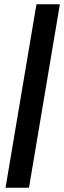

<svg xmlns="http://www.w3.org/2000/svg" viewBox="-20 -700 301 901"><path d="M151 -680H261L116 181H6Z"/></svg>

Font: Grenze ExtraBold
Style: Italic
Weight: 800
Italic angle: -10°
Designer: Renata Polastri
Foundry: Omnibus-Type
Version: Version 1.002; ttfautohint (v1.8)